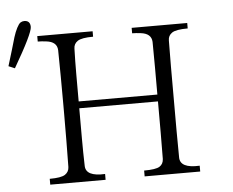

<svg xmlns="http://www.w3.org/2000/svg" viewBox="-70 -863 1124 928"><g transform="rotate(-5 492.5 -399.5)"><path d="M-14.6 -587.9Q-2 -628.9 8.8 -665Q18.6 -700.2 26.4 -725.1Q34.2 -750 43.9 -769Q53.7 -788.1 62 -793.5Q70.3 -798.8 80.1 -798.8Q109.4 -798.8 109.4 -767.6Q109.4 -736.3 15.6 -575.2ZM136.7 0V-28.3Q192.4 -28.3 211.4 -41Q230.5 -53.7 231.4 -77.1Q233.4 -203.1 233.4 -333V-387.7Q233.4 -516.6 231.4 -644.5Q229.5 -685.5 177.7 -691.4Q155.3 -694.3 136.7 -694.3V-720.7H405.3V-694.3Q349.6 -694.3 330.1 -681.2Q310.5 -668 310.5 -644.5Q308.6 -584 308.6 -520.5V-388.7H690.4V-519.5Q690.4 -583 689.5 -644.5Q687.5 -685.5 635.7 -691.4Q613.3 -694.3 594.7 -694.3V-720.7H864.3V-694.3Q807.6 -694.3 788.1 -681.2Q768.6 -668 768.6 -644.5Q767.6 -581.1 767.6 -517.6V-205.1Q767.6 -140.6 768.6 -77.1Q768.6 -23.4 864.3 -28.3V0H594.7V-28.3Q651.4 -28.3 669.9 -40Q688.5 -51.8 689.5 -76.2Q690.4 -139.6 690.4 -206.1V-355.5H308.6V-207Q308.6 -139.6 310.5 -77.1Q310.5 -23.4 405.3 -28.3V0Z"/></g></svg>

Font: GenEi Koburi Mincho v6
Style: Regular
Weight: 400
Designer: o_tamon (Modified)
Foundry: o_tamon / Adobe Systems Incorporated
Version: Version 6.1